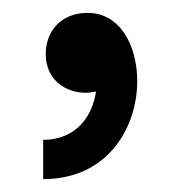

<svg xmlns="http://www.w3.org/2000/svg" viewBox="-20 -151 273 298"><path d="M47 66V127C148 127 193 46 193 -25C193 -81 166 -131 116 -131C75 -131 51 -103 51 -67C51 -27 82 -7 113 -7C118 -7 124 -8 129 -9C124 27 100 66 47 66Z"/></svg>

Font: Chess Sans Medium
Style: Regular
Weight: 500
Designer: Wolf Bōese
Foundry: Wolf Bōese
Version: Version 7.223;Glyphs 3.3 (3306)